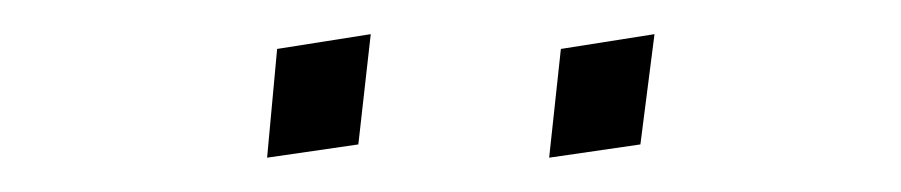

<svg xmlns="http://www.w3.org/2000/svg" viewBox="-20 -689 530 113"><path d="M198.2 -668.9 143.1 -660.2 137.2 -596.2 190.9 -604ZM365.2 -668.9 310.1 -660.2 303.2 -596.2 356.9 -604Z"/></svg>

Font: Comic Neue Angular Light
Style: Regular
Weight: 300
Designer: Craig Rozynski
Foundry: Craig Rozynski
Version: Version 2.003